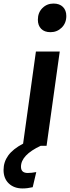

<svg xmlns="http://www.w3.org/2000/svg" viewBox="-115 -820 393 1080"><path d="M258 -730Q258 -690 232 -664.5Q206 -639 169 -639Q135 -639 116.5 -658Q98 -677 98 -709Q98 -749 123.5 -774.5Q149 -800 186 -800Q220 -800 239 -781Q258 -762 258 -730ZM87 -530H221L147 0H114Q3 52 3 118Q3 153 41 153Q61 153 89 148L69 233Q39 240 12 240Q-36 240 -65.5 212Q-95 184 -95 136Q-95 91 -68.5 54.5Q-42 18 15 -12Z"/></svg>

Font: Fira Sans Extra Condensed SemiBold
Style: Italic
Weight: 600
Width: 3
Italic angle: -8°
Designer: Carrois Corporate & Edenspiekermann AG
Foundry: Carrois Corporate GbR & Edenspiekermann AG
Version: Version 4.203